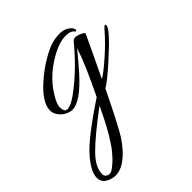

<svg xmlns="http://www.w3.org/2000/svg" viewBox="-243 -417 922 922"><g transform="rotate(-45 218.5 44.5)"><path d="M14 381Q6 381 -6 378Q-57 365 -57 324.5Q-57 284 -4.5 223Q48 162 217 50Q289 -97 317 -183Q261 -115 237 -89Q147 11 92 11Q76 11 57.5 1.5Q39 -8 26 -25.5Q13 -43 13 -63Q13 -116 87 -182Q131 -222 179 -250Q227 -278 255 -285Q283 -292 309 -292Q335 -292 355 -278Q375 -264 375 -250Q375 -242 367 -245Q356 -264 318.5 -264Q281 -264 233.5 -239.5Q186 -215 148 -181.5Q110 -148 83.5 -105.5Q57 -63 57 -43Q57 -8 77 -8Q105 -8 163 -54Q249 -121 328 -217Q341 -236 382 -216Q398 -208 395 -202Q382 -173 347.5 -101.5Q313 -30 296 6Q319 -6 374.5 -54.5Q430 -103 472 -152Q494 -178 494 -160Q494 -135 374 -28Q305 34 276 50Q191 225 162 270Q87 381 14 381ZM198 88Q78 178 26 230.5Q-26 283 -26 329Q-26 343 -17 349Q-8 355 2 355Q12 355 31 340Q50 325 63.5 310.5Q77 296 87 283.5Q97 271 109.5 251.5Q122 232 129 221Q136 210 148.5 186.5Q161 163 165.5 154.5Q170 146 182.5 120Q195 94 198 88Z"/></g></svg>

Font: Allura
Style: Regular
Weight: 400
Designer: Robert E. Leuschke
Foundry: Robert E. Leuschke
Version: Version 1.004